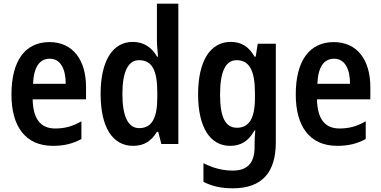

<svg xmlns="http://www.w3.org/2000/svg" viewBox="-20 -780 2064 1040"><path d="M248 -552C117 -552 42 -452 42 -268C42 -96 117 10 267 10C328 10 375 -2 421 -27V-123C372 -95 330 -84 279 -84C199 -84 159 -137 157 -242H446V-308C446 -455 375 -552 248 -552ZM250 -462C308 -462 336 -406 336 -326H159C163 -420 196 -462 250 -462Z M701 10C762 10 800 -17 830 -66H837L854 0H946V-760H830V-563C830 -538 833 -505 836 -473H831C802 -524 758 -553 699 -553C591 -553 525 -452 525 -271C525 -90 590 10 701 10ZM734 -86C674 -86 643 -149 643 -271C643 -389 673 -454 733 -454C805 -454 832 -397 832 -279V-252C832 -140 802 -86 734 -86Z M1230 -553C1119 -553 1053 -450 1053 -269C1053 -91 1118 10 1226 10C1285 10 1327 -16 1358 -73H1363C1360 -49 1359 -17 1359 4V17C1359 106 1317 144 1241 144C1187 144 1135 131 1082 104V205C1129 229 1179 240 1241 240C1402 240 1474 151 1474 -9V-543H1376L1365 -473H1359C1327 -529 1286 -553 1230 -553ZM1261 -454C1330 -454 1361 -400 1361 -274V-250C1361 -138 1329 -88 1263 -88C1201 -88 1172 -145 1172 -267C1172 -390 1201 -454 1261 -454Z M1788 -552C1657 -552 1582 -452 1582 -268C1582 -96 1657 10 1807 10C1868 10 1915 -2 1961 -27V-123C1912 -95 1870 -84 1819 -84C1739 -84 1699 -137 1697 -242H1986V-308C1986 -455 1915 -552 1788 -552ZM1790 -462C1848 -462 1876 -406 1876 -326H1699C1703 -420 1736 -462 1790 -462Z"/></svg>

Font: Noto Sans Thai Cond SemBd
Style: Regular
Weight: 600
Width: 3
Designer: Monotype Design Team
Foundry: Monotype Imaging Inc.
Version: Version 2.002